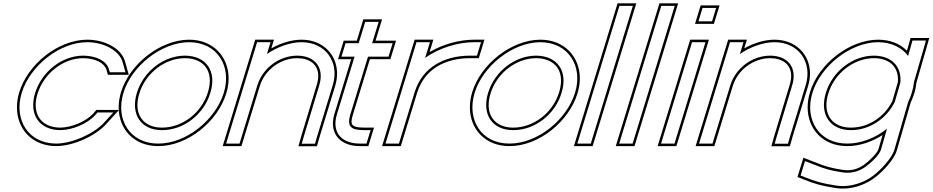

<svg xmlns="http://www.w3.org/2000/svg" viewBox="-20 -834 5547 1142"><path d="M709.5 -464 726.2 -404H633.2L627.3 -424C612.2 -473 552 -502 475.3 -503C349.9 -503 229.5 -410 188.9 -281C149.5 -152 214.5 -60 339.8 -60C412.6 -61 497.5 -98 543.3 -146L560.1 -165H654.1L598.4 -104C539.9 -40 413.4 19 315.4 20C148.6 20 61 -121 108.9 -281C157.8 -441 333 -583 499.7 -583H500.9C597.2 -582 689.2 -535 709.5 -464ZM723.9 -468.1C700.8 -549.1 600.7 -597 501 -598H499.7C325.2 -598 145.4 -451.6 94.5 -285.3C85.4 -254.9 81 -225 80.9 -196.3C80.5 -66.8 170.8 35 315.5 35C418.7 33.9 547.5 -26.1 609.5 -93.9L688.1 -180H553.3L532.2 -156.1C489 -111.2 407.7 -75.9 339.7 -75C318.9 -75 299.7 -77.8 283 -82.8C208.2 -105.6 172.6 -176.2 203.2 -276.6C242 -399.6 357.3 -488 475.2 -488C549.4 -487 600.9 -458.6 612.9 -419.7L621.9 -389H745.9Z M714.2 -282C762.8 -441 938.8 -582 1104.7 -583C1271.5 -583 1360.5 -440 1311.2 -282C1262.3 -122 1088 21 920.4 20C753.6 20 665.3 -122 714.2 -282ZM794.2 -282C754.5 -152 820.3 -59 944.8 -60C1070.2 -60 1192.2 -151 1231.2 -282C1270.7 -411 1206.5 -502 1080.3 -503C954.9 -503 833.7 -411 794.2 -282ZM699.9 -286.4C690.4 -255.4 685.8 -224.9 685.8 -195.7C685.7 -66.6 776.5 35 920.3 35C1095.8 36 1274.8 -111.6 1325.5 -277.5C1335.1 -308.2 1339.8 -338.6 1339.8 -367.7C1339.8 -495.9 1248.7 -598 1104.7 -598C931.1 -597 750.4 -451.7 699.9 -286.4ZM808.6 -277.6C846.2 -400.6 962.2 -488 1080.2 -488C1101.1 -487.8 1120.1 -485 1136.6 -480C1212.4 -457.2 1247.7 -387.2 1216.9 -286.3C1179.6 -161.4 1063.1 -75 944.8 -75C923.5 -74.8 904.6 -77.5 887.8 -82.7C813.6 -105.3 777.7 -176.5 808.6 -277.6Z M1567.7 -512.6C1630.8 -555.4 1704.5 -582.5 1773.2 -583C1919.3 -583 2001.1 -461 1958.8 -326L1865.3 -20L1853.7 21H1774.7L1786 -19L1878.7 -326C1910.5 -430 1855.4 -502 1748.8 -503C1641.8 -503 1542.5 -430 1510.7 -326L1498.4 -286L1417.1 -20L1404.9 20H1324.9L1337.1 -20L1418.4 -286L1430.7 -326L1497 -543L1509.2 -583H1589.2L1577 -543ZM1593.7 -546.3 1609.5 -598H1498.1L1304.6 35H1416L1525 -321.6C1554.9 -419.2 1648.6 -488 1748.7 -488C1767.3 -487.8 1784.1 -485.3 1798.7 -480.9C1860 -462.2 1888.4 -409 1864.3 -330.3L1771.6 -23.2L1754.9 36H1865.1L1879.7 -15.8L1973.1 -321.6C1981 -346.8 1984.9 -371.9 1984.9 -396C1985 -508.6 1901.1 -598 1773.2 -598C1712.9 -597.6 1649.8 -577.6 1593.7 -546.3Z M2168.9 -497 2063.4 -152C2043.6 -84 2064.3 -60 2144.3 -60H2184.3L2159.8 20H2119.8C2009.8 20 1952.6 -48 1983.4 -152L2088.9 -497H2050.9H2010.9L2035.4 -577H2075.4H2113.4L2140 -664L2152.2 -704H2232.2L2220 -664L2193.4 -577H2275.4H2315.4L2290.9 -497H2250.9ZM2180 -482H2302L2335.6 -592H2213.6L2252.5 -719H2141.1L2102.3 -592H2024.3L1990.6 -482H2068.6L1969.1 -156.3C1963.1 -136.3 1960.2 -117.5 1960.1 -99.7C1959.8 -15.9 2024.3 35 2119.8 35H2170.9L2204.6 -75H2144.3C2123.6 -75 2107.7 -76.8 2096.6 -80C2070.8 -87.4 2064 -100.2 2077.8 -147.7Z M2508.8 -490C2594.6 -549.8 2703.5 -583 2801.2 -583H2841.2L2816.8 -503H2776.8C2619.3 -503 2492.4 -432.5 2446.7 -286.8L2445.2 -282L2433 -242L2365.1 -20L2352.9 20H2272.9L2285.1 -20L2353 -242L2365.2 -282C2365.6 -283.3 2366 -284.6 2366.4 -285.9L2445 -543L2457.2 -583H2537.2L2525 -543ZM2535 -524.5 2557.5 -598H2446.1L2352.1 -290.3C2351.6 -288.9 2351.3 -287.6 2350.9 -286.4L2252.6 35H2364L2461 -282.3C2504.4 -420.6 2623.7 -488 2776.8 -488H2827.9L2861.5 -598H2801.2C2712.9 -598 2616.4 -571.6 2535 -524.5Z M2803.2 -282C2851.8 -441 3027.8 -582 3193.7 -583C3360.5 -583 3449.5 -440 3400.2 -282C3351.3 -122 3177 21 3009.4 20C2842.6 20 2754.3 -122 2803.2 -282ZM2883.2 -282C2843.5 -152 2909.3 -59 3033.8 -60C3159.2 -60 3281.2 -151 3320.2 -282C3359.7 -411 3295.5 -502 3169.3 -503C3043.9 -503 2922.7 -411 2883.2 -282ZM2788.9 -286.4C2779.4 -255.4 2774.8 -224.9 2774.8 -195.7C2774.7 -66.6 2865.5 35 3009.3 35C3184.8 36 3363.8 -111.6 3414.5 -277.5C3424.1 -308.2 3428.8 -338.6 3428.8 -367.7C3428.8 -495.9 3337.7 -598 3193.7 -598C3020.1 -597 2839.4 -451.7 2788.9 -286.4ZM2897.6 -277.6C2935.2 -400.6 3051.2 -488 3169.2 -488C3190.1 -487.8 3209.1 -485 3225.6 -480C3301.4 -457.2 3336.7 -387.2 3305.9 -286.3C3268.6 -161.4 3152.1 -75 3033.8 -75C3012.5 -74.8 2993.6 -77.5 2976.8 -82.7C2902.6 -105.3 2866.7 -176.5 2897.6 -277.6Z M3652 -759 3664.3 -799H3744.3L3732 -759L3506.1 -20L3493.9 20H3413.9L3426.1 -20ZM3653.2 -814 3393.6 35H3505L3764.6 -814Z M3901 -759 3913.3 -799H3993.3L3981 -759L3755.1 -20L3742.9 20H3662.9L3675.1 -20ZM3902.2 -814 3642.6 35H3754L4013.6 -814Z M4174.2 -707H4134.2L4158.6 -787H4198.6H4199.6H4239.6L4215.2 -707H4175.2ZM4084 -543 4096.2 -583H4176.2L4164 -543L4004.1 -20L3991.9 20H3911.9L3924.1 -20ZM4113.9 -692H4226.3L4259.9 -802H4147.5ZM4085.1 -598 3891.6 35H4003L4196.5 -598Z M4380.7 -512.6C4443.8 -555.4 4517.5 -582.5 4586.2 -583C4732.3 -583 4814.1 -461 4771.8 -326L4678.3 -20L4666.7 21H4587.7L4599 -19L4691.7 -326C4723.5 -430 4668.4 -502 4561.8 -503C4454.8 -503 4355.5 -430 4323.7 -326L4311.4 -286L4230.1 -20L4217.9 20H4137.9L4150.1 -20L4231.4 -286L4243.7 -326L4310 -543L4322.2 -583H4402.2L4390 -543ZM4406.7 -546.3 4422.5 -598H4311.1L4117.6 35H4229L4338 -321.6C4367.9 -419.2 4461.6 -488 4561.7 -488C4580.3 -487.8 4597.1 -485.3 4611.7 -480.9C4673 -462.2 4701.4 -409 4677.3 -330.3L4584.6 -23.2L4567.9 36H4678.1L4692.7 -15.8L4786.1 -321.6C4794 -346.8 4797.9 -371.9 4797.9 -396C4798 -508.6 4714.1 -598 4586.2 -598C4525.9 -597.6 4462.8 -577.6 4406.7 -546.3Z M4812.2 -282C4860.8 -441 5036.8 -582 5202.7 -583C5281.2 -583 5345.2 -551.3 5381.1 -501.3L5395.8 -552L5407.3 -593H5487.3L5476.4 -554L5416.3 -346.4C5414.3 -325.5 5410 -303.9 5403.2 -282C5397.6 -263.8 5390.5 -245.8 5382.1 -228.2L5299.6 57C5284 108 5217.6 178 5176.1 209C5136.3 241 5047.5 286 4949.2 269C4865.7 256 4830 245 4767.5 220L4741.8 210L4768.1 124L4824.6 146C4885.1 170 4913.4 179 4989.1 191C5052.7 201 5098.3 180 5133.8 154L5134.1 153C5170.2 127 5211.3 84 5219.6 57L5255.9 -68.6C5188.5 -14.1 5101.2 20.5 5018.4 20C4851.6 20 4763.3 -122 4812.2 -282ZM4892.2 -282C4852.5 -152 4918.3 -59 5042.8 -60C5149.9 -60 5252.2 -126.4 5301.9 -227.5L5335.5 -343.7C5343.4 -439.1 5283.2 -502.2 5178.3 -503C5052.9 -503 4931.7 -411 4892.2 -282ZM4797.9 -286.4C4788.4 -255.4 4783.8 -224.9 4783.8 -195.7C4783.7 -66.6 4874.5 35 5018.3 35C5091.1 35.4 5166.6 9.7 5229.4 -30.9L5205.2 52.7C5199.1 72.7 5159.8 116 5125.3 140.8L5121.3 143.8L5121 144.8C5087.2 168.4 5048 185.1 4991.5 176.2C4916.2 164.2 4890.6 156 4830.1 132L4758.5 104.2L4723.4 218.9L4762 234C4824.7 259 4863.1 270.8 4946.7 283.8C5050.8 301.8 5143.3 254.4 5185.3 220.9C5229.6 187.6 5296.5 118.5 5314 61.3L5396.2 -222.9C5405.4 -242.3 5411.8 -258.9 5417.5 -277.5C5424.5 -299.8 5429 -322.8 5431.1 -343.6L5490.8 -549.9L5507.1 -608H5395.9L5381.3 -556.1L5374.5 -532.4C5332.7 -574.4 5273.3 -598 5202.7 -598C5029.1 -597 4848.4 -451.7 4797.9 -286.4ZM4906.6 -277.6C4944.2 -400.6 5060.2 -488 5178.2 -488C5183.3 -488 5188.4 -487.8 5193.3 -487.4C5281 -481 5326.7 -427.2 5320.7 -346.5L5287.8 -232.9C5239.8 -136.7 5143.3 -75 5042.8 -75C5021.5 -74.8 5002.6 -77.5 4985.8 -82.7C4911.6 -105.3 4875.7 -176.5 4906.6 -277.6Z"/></svg>

Font: Nordica Plus
Style: NordicaClassicLtExtOblOl
Weight: 300
Version: Version 1.01